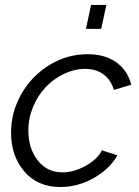

<svg xmlns="http://www.w3.org/2000/svg" viewBox="-20 -750 566 780"><path d="M329.1 -632.8 350.1 -730H412.1L391.1 -632.8ZM24.9 -210.9Q24.9 -293.9 66.4 -367.4Q107.9 -440.9 179.9 -485.4Q252 -529.8 335.9 -529.8Q406.7 -529.8 452.6 -496.8Q498.5 -463.9 513.2 -405.8L442.9 -384.8Q430.2 -426.3 399.9 -448.2Q369.6 -470.2 326.2 -470.2Q282.7 -470.2 240.5 -450.2Q198.2 -430.2 166.3 -396.7Q134.3 -363.3 114.7 -316.7Q95.2 -270 95.2 -220.2Q95.2 -146.5 133.5 -98.1Q171.9 -49.8 232.9 -49.8Q280.3 -49.8 328.1 -76.4Q376 -103 394 -139.2L457 -119.1Q424.8 -62.5 360.1 -26.4Q295.4 9.8 225.1 9.8Q133.3 9.8 79.1 -53.2Q24.9 -116.2 24.9 -210.9Z"/></svg>

Font: Rawline
Style: Italic
Weight: 400
Italic angle: -12°
Designer: Matt McInerney, Pablo Impallari, Rodrigo Fuenzalida
Foundry: Matt McInerney, Pablo Impallari, Rodrigo Fuenzalida
Version: Version 4.020;PS 004.020;hotconv 1.0.88;makeotf.lib2.5.64775